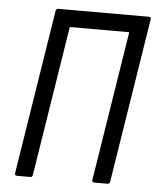

<svg xmlns="http://www.w3.org/2000/svg" viewBox="-49 -697 603 740"><g transform="rotate(5 252.5 -327.5)"><path d="M44 0Q35 0 36 -9L137 -646Q139 -655 147 -655H497Q507 -655 505 -646L404 -9Q403 0 394 0H343Q334 0 335 -9L427 -589H197L105 -9Q104 0 95 0Z"/></g></svg>

Font: Sofia Sans Condensed
Style: Italic
Weight: 400
Italic angle: -9°
Designer: Botio Nikoltchev, Ani Petrova
Foundry: lettersoup
Version: Version 4.101